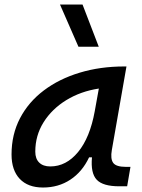

<svg xmlns="http://www.w3.org/2000/svg" viewBox="-20 -815 626 845"><path d="M169.4 10.3Q103 10.3 66.9 -27.8Q30.8 -65.9 30.8 -135.3Q30.8 -223.1 68.1 -294.7Q105.5 -366.2 172.9 -417Q240.2 -467.8 330.6 -495.1Q420.9 -522.5 526.9 -522.5H536.6L472.2 -154.8Q465.3 -115.7 478.3 -98.1Q491.2 -80.6 534.2 -80.6H554.2L539.6 4.9H504.9Q433.1 4.9 405.8 -23.9Q378.4 -52.7 384.8 -122.6H372.1Q342.3 -59.1 289.8 -24.4Q237.3 10.3 169.4 10.3ZM201.2 -82.5Q271.5 -82.5 323.7 -146Q376 -209.5 397 -325.7L415 -425.3Q335 -413.1 271.7 -374.3Q208.5 -335.4 171.9 -277.1Q135.3 -218.8 135.3 -147.5Q135.3 -116.2 152.6 -99.4Q169.9 -82.5 201.2 -82.5ZM325.2 -609.4 244.1 -794.9H343.3L414.6 -609.4Z"/></svg>

Font: Cascadia Code NF
Style: Italic
Weight: 400
Italic angle: -10°
Monospace: yes
Designer: Aaron Bell
Foundry: Saja Typeworks
Version: Version 2404.023; ttfautohint (v1.8.4)